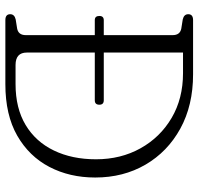

<svg xmlns="http://www.w3.org/2000/svg" viewBox="-32 -708 740 716"><g transform="rotate(90 338.0 -350.0)"><path d="M33 -18Q33 -34 52.5 -38.5L87 -44Q111 -49 111 -76V-333.5H55Q39.5 -333.5 39.5 -350.5Q39.5 -367 55.5 -367H111V-624Q111 -651 87 -656L52.5 -661.5Q33 -666 33 -682Q33 -700 55 -700H257Q373 -700 459.5 -652.5Q546 -605 594 -522.5Q642 -440 642 -335Q642 -240 602.5 -164.2Q563 -88.5 485.8 -44.2Q408.5 0 294 0H55Q33 0 33 -18ZM293.5 -38Q383.5 -38 446 -75.5Q508.5 -113 541.2 -180.8Q574 -248.5 574 -338Q574 -430.5 533 -504Q492 -577.5 419.8 -620Q347.5 -662.5 253 -662.5H176V-367H354Q370.5 -367 370.5 -350.5Q370.5 -333.5 354 -333.5H176V-80Q176 -38 222.5 -38Z"/></g></svg>

Font: Fraunces 144pt S100 Light
Style: Regular
Weight: 300
Version: Version 1.000; ttfautohint (v1.8.3)